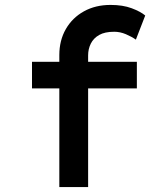

<svg xmlns="http://www.w3.org/2000/svg" viewBox="-20 -760 676 780"><path d="M221 0V-536Q221 -596 247.5 -642Q274 -688 321 -714Q368 -740 429 -740Q479 -740 515 -726.5Q551 -713 570 -697L532 -599Q515 -611 491.5 -621Q468 -631 444 -631Q406 -631 383 -618Q360 -605 349 -583Q338 -561 338 -535V0H279Q265 0 250.5 0Q236 0 221 0ZM110 -401V-509H536V-401Z"/></svg>

Font: Lexend Peta Medium
Style: Regular
Weight: 500
Designer: Bonnie Shaver-Troup, Thomas Jockin
Foundry: Lexend
Version: Version 1.007